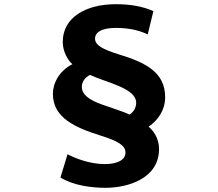

<svg xmlns="http://www.w3.org/2000/svg" viewBox="-20 -808 1040 915"><path d="M711 -755C657 -779 597 -788 532 -788C389 -788 279 -725 279 -608C279 -564 302 -522 325 -502C263 -471 232 -412 232 -361C232 -246 339 -200 459 -162C542 -136 578 -115 578 -81C578 -45 538 -26 479 -26C408 -26 337 -54 302 -73L268 38C330 76 415 87 483 87C591 87 738 42 738 -98C738 -150 709 -188 688 -204C735 -237 767 -284 767 -345C767 -464 673 -510 549 -548C469 -573 433 -592 433 -624C433 -655 466 -675 532 -675C600 -675 649 -661 684 -644ZM409 -451C484 -415 629 -389 629 -318C629 -295 616 -273 597 -262C572 -275 518 -291 466 -310C400 -333 370 -360 370 -394C370 -420 387 -440 409 -451Z"/></svg>

Font: Noto Sans CJK Black
Style: Bold
Weight: 900
Designer: Ryoko NISHIZUKA (kana & ideographs); Paul D. Hunt (Latin, Greek & Cyrillic); Wenlong ZHANG (bopomofo); Sandoll Communica
Foundry: Adobe Systems Incorporated
Version: Version 1.000;PS 1;hotconv 1.0.78;makeotf.lib2.5.61930